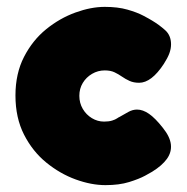

<svg xmlns="http://www.w3.org/2000/svg" viewBox="-20 -525 543 559"><path d="M287 14Q246 14 200.5 -2.5Q155 -19 115 -51.5Q75 -84 50 -133Q25 -182 25 -247Q25 -311 50 -359.5Q75 -408 114.5 -440Q154 -472 199.5 -488.5Q245 -505 285 -505Q323 -505 351 -497Q379 -489 397 -479.5Q415 -470 423 -465Q443 -453 460.5 -437.5Q478 -422 478 -396Q478 -383 473 -369.5Q468 -356 457 -339Q421 -284 385 -284Q369 -284 357 -289.5Q345 -295 335 -302Q325 -309 313.5 -314.5Q302 -320 285 -320Q265 -320 248 -310Q231 -300 221 -283.5Q211 -267 211 -246Q211 -225 221 -208Q231 -191 247.5 -181Q264 -171 283 -171Q297 -171 306.5 -174Q316 -177 321 -180.5Q326 -184 327 -184Q341 -192 353.5 -199Q366 -206 379 -206Q396 -206 414 -193.5Q432 -181 454 -153Q475 -127 477.5 -104.5Q480 -82 466 -62.5Q452 -43 423 -25Q420 -23 402.5 -13.5Q385 -4 356 5Q327 14 287 14Z"/></svg>

Font: Fredoka Light
Style: Bold
Weight: 700
Version: Version 2.001